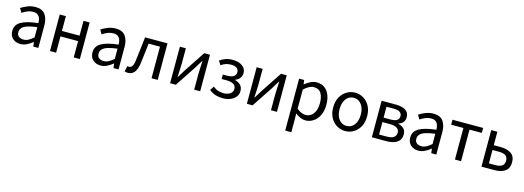

<svg xmlns="http://www.w3.org/2000/svg" viewBox="2 -1542 7520 2756"><g transform="rotate(15 3762.0 -164.0)"><path d="M217 13Q149 13 103.5 -27.5Q58 -68 58 -141Q58 -230 138.5 -277.5Q219 -325 392 -344Q392 -379 382.5 -410.5Q373 -442 349 -461.5Q325 -481 280 -481Q233 -481 191 -463Q149 -445 117 -423L81 -486Q119 -510 174.5 -533.5Q230 -557 295 -557Q394 -557 438.5 -496Q483 -435 483 -334V0H408L400 -65H397Q358 -33 312.5 -10Q267 13 217 13ZM243 -60Q283 -60 317.5 -78.5Q352 -97 392 -132V-284Q301 -273 247 -254.5Q193 -236 170 -209Q147 -182 147 -147Q147 -101 175 -80.5Q203 -60 243 -60Z M656 0V-543H747V-323H1009V-543H1100V0H1009V-242H747V0Z M1409 13Q1341 13 1295.5 -27.5Q1250 -68 1250 -141Q1250 -230 1330.5 -277.5Q1411 -325 1584 -344Q1584 -379 1574.5 -410.5Q1565 -442 1541 -461.5Q1517 -481 1472 -481Q1425 -481 1383 -463Q1341 -445 1309 -423L1273 -486Q1311 -510 1366.5 -533.5Q1422 -557 1487 -557Q1586 -557 1630.5 -496Q1675 -435 1675 -334V0H1600L1592 -65H1589Q1550 -33 1504.5 -10Q1459 13 1409 13ZM1435 -60Q1475 -60 1509.5 -78.5Q1544 -97 1584 -132V-284Q1493 -273 1439 -254.5Q1385 -236 1362 -209Q1339 -182 1339 -147Q1339 -101 1367 -80.5Q1395 -60 1435 -60Z M1817 13Q1802 13 1790.5 11Q1779 9 1767 5L1785 -79Q1790 -78 1796 -76.5Q1802 -75 1809 -75Q1838 -75 1856.5 -102.5Q1875 -130 1882 -191Q1893 -279 1903.5 -367Q1914 -455 1924 -543H2257V0H2165V-469H1996Q1987 -394 1978.5 -318.5Q1970 -243 1960 -168Q1936 13 1817 13Z M2441 0V-543H2530V-316Q2530 -273 2526.5 -221Q2523 -169 2521 -116H2525Q2541 -141 2561.5 -174Q2582 -207 2597 -232L2803 -543H2888V0H2799V-227Q2799 -270 2802 -322.5Q2805 -375 2808 -428H2804Q2788 -403 2767.5 -369.5Q2747 -336 2732 -311L2526 0Z M3227 13Q3170 13 3119.5 -2Q3069 -17 3021 -56L3061 -115Q3099 -84 3138.5 -72Q3178 -60 3219 -60Q3275 -60 3314.5 -86Q3354 -112 3354 -157Q3354 -204 3318 -227Q3282 -250 3215 -250H3140V-316H3202Q3267 -316 3300 -338.5Q3333 -361 3333 -401Q3333 -443 3301.5 -463.5Q3270 -484 3220 -484Q3173 -484 3139 -471.5Q3105 -459 3072 -436L3034 -496Q3073 -524 3119.5 -540.5Q3166 -557 3225 -557Q3278 -557 3322.5 -541Q3367 -525 3394.5 -492.5Q3422 -460 3422 -411Q3422 -371 3398.5 -339Q3375 -307 3332 -290V-285Q3380 -273 3413 -241Q3446 -209 3446 -150Q3446 -100 3415.5 -63Q3385 -26 3335 -6.5Q3285 13 3227 13Z M3582 0V-543H3671V-316Q3671 -273 3667.5 -221Q3664 -169 3662 -116H3666Q3682 -141 3702.5 -174Q3723 -207 3738 -232L3944 -543H4029V0H3940V-227Q3940 -270 3943 -322.5Q3946 -375 3949 -428H3945Q3929 -403 3908.5 -369.5Q3888 -336 3873 -311L3667 0Z M4213 229V-543H4288L4296 -481H4299Q4336 -511 4380.5 -534Q4425 -557 4472 -557Q4542 -557 4590 -522.5Q4638 -488 4663 -426Q4688 -364 4688 -280Q4688 -187 4655 -121.5Q4622 -56 4568.5 -21.5Q4515 13 4452 13Q4415 13 4377 -3.5Q4339 -20 4302 -50L4304 45V229ZM4437 -63Q4505 -63 4549 -120.5Q4593 -178 4593 -279Q4593 -369 4560 -424.5Q4527 -480 4450 -480Q4416 -480 4380 -461Q4344 -442 4304 -405V-120Q4341 -89 4375.5 -76Q4410 -63 4437 -63Z M5044 13Q4978 13 4920.5 -20.5Q4863 -54 4827.5 -117.5Q4792 -181 4792 -271Q4792 -362 4827.5 -425.5Q4863 -489 4920.5 -523Q4978 -557 5044 -557Q5111 -557 5168 -523Q5225 -489 5260.5 -425.5Q5296 -362 5296 -271Q5296 -181 5260.5 -117.5Q5225 -54 5168 -20.5Q5111 13 5044 13ZM5044 -63Q5115 -63 5158.5 -120Q5202 -177 5202 -271Q5202 -334 5182 -381Q5162 -428 5126.5 -454.5Q5091 -481 5044 -481Q4997 -481 4961.5 -454.5Q4926 -428 4906.5 -381Q4887 -334 4887 -271Q4887 -177 4930.5 -120Q4974 -63 5044 -63Z M5439 0V-543H5648Q5737 -543 5792.5 -511Q5848 -479 5848 -405Q5848 -360 5823.5 -331Q5799 -302 5757 -290V-285Q5803 -275 5837 -245Q5871 -215 5871 -156Q5871 -102 5843.5 -67.5Q5816 -33 5767.5 -16.5Q5719 0 5656 0ZM5529 -316H5632Q5700 -316 5729 -337.5Q5758 -359 5758 -397Q5758 -435 5729.5 -456.5Q5701 -478 5639 -478H5529ZM5529 -65H5646Q5714 -65 5747.5 -90Q5781 -115 5781 -161Q5781 -202 5745.5 -226Q5710 -250 5640 -250H5529Z M6131 13Q6063 13 6017.5 -27.5Q5972 -68 5972 -141Q5972 -230 6052.5 -277.5Q6133 -325 6306 -344Q6306 -379 6296.5 -410.5Q6287 -442 6263 -461.5Q6239 -481 6194 -481Q6147 -481 6105 -463Q6063 -445 6031 -423L5995 -486Q6033 -510 6088.5 -533.5Q6144 -557 6209 -557Q6308 -557 6352.5 -496Q6397 -435 6397 -334V0H6322L6314 -65H6311Q6272 -33 6226.5 -10Q6181 13 6131 13ZM6157 -60Q6197 -60 6231.5 -78.5Q6266 -97 6306 -132V-284Q6215 -273 6161 -254.5Q6107 -236 6084 -209Q6061 -182 6061 -147Q6061 -101 6089 -80.5Q6117 -60 6157 -60Z M6674 0V-469H6492V-543H6948V-469H6765V0Z M7068 0V-543H7159V-343H7262Q7359 -343 7418 -302.5Q7477 -262 7477 -173Q7477 -83 7418 -41.5Q7359 0 7262 0ZM7159 -73H7252Q7321 -73 7354.5 -97Q7388 -121 7388 -173Q7388 -225 7354.5 -248.5Q7321 -272 7252 -272H7159Z"/></g></svg>

Font: Source Han Sans SC
Style: Regular
Weight: 400
Designer: Ryoko NISHIZUKA 西塚涼子 (kana, bopomofo & ideographs); Paul D. Hunt (Latin, Greek & Cyrillic); Sandoll Communications 산돌커뮤니
Foundry: Adobe
Version: Version 2.002;hotconv 1.0.116;makeotfexe 2.5.65601; ttfautoh